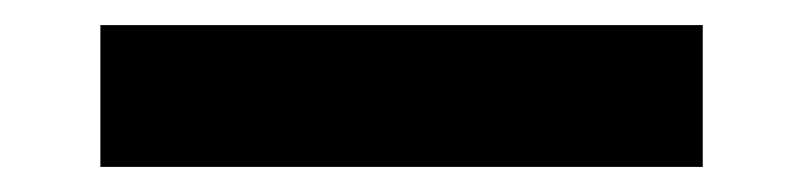

<svg xmlns="http://www.w3.org/2000/svg" viewBox="-20 5 640 153"><path d="M60 138V25H540V138Z"/></svg>

Font: Pitagon Sans Mono
Style: Bold
Weight: 700
Monospace: yes
Designer: Travis Tran
Foundry: Pitagon
Version: Version 1.001; ttfautohint (v1.8.4.7-5d5b);gftools[0.9.26]